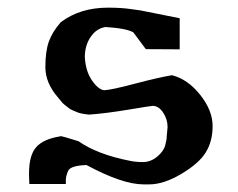

<svg xmlns="http://www.w3.org/2000/svg" viewBox="-20 -483 624 504"><path d="M417.5 -123.5 419.9 -149.4Q419.9 -169.9 408.2 -187.5Q396.5 -205.1 380.9 -205.1Q376.5 -205.1 317.9 -195.3Q259.3 -185.5 213.9 -182.1Q190.9 -184.6 182.4 -188.5Q173.8 -192.4 168.9 -194.3Q164.1 -196.3 158 -201.2Q151.9 -206.1 148.9 -208.5Q144.5 -211.4 132.3 -227.1Q99.1 -265.1 99.1 -306.9Q99.1 -348.6 108.4 -374.3Q117.7 -399.9 139.6 -424.8Q190.4 -462.9 263.2 -462.9Q298.8 -462.9 323.2 -459.2Q347.7 -455.6 349.1 -455.6L451.7 -435.1V-353.5L362.8 -354L330.1 -397.9Q312 -408.7 256.8 -412.1Q232.9 -408.2 218 -386.2Q203.1 -364.3 202.6 -334Q204.6 -296.4 221.2 -272.2Q237.8 -248 253.4 -246.1Q272.9 -247.1 333.7 -263.2Q394.5 -279.3 431.6 -285.6Q473.1 -274.9 505.6 -233.9Q538.1 -192.9 538.1 -152.3Q538.1 -111.8 520 -82.8Q502 -53.7 455.8 -26.4Q409.7 1 371.6 1H356.9Q301.3 1 207 -49.8Q164.6 -48.3 158.7 -34.2Q152.8 -20 152.8 -10.7V0H57.1Q56.2 -15.1 56.2 -27.8Q56.2 -75.7 75.2 -96.9Q94.2 -118.2 137.7 -125Q137.7 -125.5 140.6 -125.5Q143.6 -125.5 186 -112.3Q235.8 -77.6 320.3 -61Q335 -57.6 355.2 -57.6Q375.5 -57.6 392.6 -71.8Q409.7 -85.9 413.8 -102.1Q418 -118.2 417.5 -123.5Z"/></svg>

Font: Panteley
Style: Regular
Weight: 500
Designer: Kalashnikov Yuriy
Foundry: Øêîëà ïàâà èìåíè ñâÿòîãî àâíîàïîñòîëüíîãî Âëàäèìèà
Version: Version 1.80 April 12, 2018